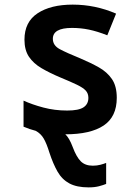

<svg xmlns="http://www.w3.org/2000/svg" viewBox="-20 -572 603 832"><path d="M364 240Q313 240 281 223Q249 206 229.5 172Q210 138 194 89Q182 50 169.5 28.5Q157 7 135 -5Q108 -12 82 -23V-136Q119 -119 168 -106Q217 -93 271 -93Q321 -93 342 -107Q363 -121 363 -148Q363 -167 351.5 -179.5Q340 -192 313 -205Q286 -218 240 -237Q195 -256 160 -276.5Q125 -297 105.5 -326Q86 -355 86 -400Q86 -477 143 -514.5Q200 -552 295 -552Q393 -552 483 -513L445 -419Q402 -436 366 -443.5Q330 -451 292 -451Q209 -451 209 -404Q209 -375 239 -359Q269 -343 328 -319Q373 -300 408.5 -280Q444 -260 465 -229.5Q486 -199 486 -148Q486 -66 429 -28Q372 10 263 10Q280 25 295 65Q311 108 330 127Q349 146 382 146Q400 146 415 142Q430 138 440 134V225Q428 230 409 235Q390 240 364 240Z"/></svg>

Font: Noto Sans Mono SemiCondensed SemiBold
Style: Regular
Weight: 600
Width: 4
Designer: Monotype Design Team
Foundry: Monotype Imaging Inc.
Version: Version 2.014; ttfautohint (v1.8.4.7-5d5b)